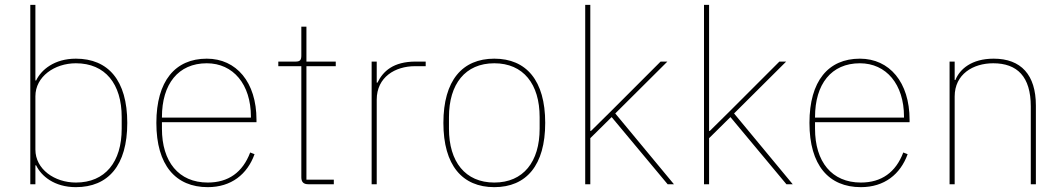

<svg xmlns="http://www.w3.org/2000/svg" viewBox="-20 -760 4388 792"><path d="M105 0H126V-78H129C150 -34 204 12 293 12C426 12 505 -77 505 -253C505 -429 426 -518 293 -518C204 -518 150 -472 129 -428H126V-740H105ZM293 -7C205 -7 126 -62 126 -143V-363C126 -444 205 -499 293 -499C414 -499 482 -414 482 -277V-229C482 -92 414 -7 293 -7Z M837 12C934 12 1000 -41 1030 -124L1012 -131C981 -49 922 -7 837 -7C717 -7 648 -93 648 -229V-256H1038V-266C1038 -421 955 -518 833 -518C703 -518 625 -426 625 -253C625 -78 705 12 837 12ZM833 -499C942 -499 1015 -412 1015 -279V-275H648V-277C648 -413 715 -499 833 -499Z M1357 0V-19H1244V-487H1365V-506H1244V-650H1223V-531C1223 -513 1218 -506 1200 -506H1128V-487H1223V-29C1223 -9 1232 0 1252 0Z M1534 0V-349C1534 -442 1610 -487 1692 -487H1736V-506H1695C1602 -506 1560 -466 1537 -419H1534V-506H1513V0Z M2019 12C2151 12 2229 -78 2229 -253C2229 -428 2151 -518 2019 -518C1887 -518 1809 -428 1809 -253C1809 -78 1887 12 2019 12ZM2019 -7C1899 -7 1832 -93 1832 -229V-277C1832 -413 1899 -499 2019 -499C2139 -499 2206 -413 2206 -277V-229C2206 -93 2139 -7 2019 -7Z M2394 0H2415V-190L2503 -277L2734 0H2760L2518 -292L2733 -506H2705L2498 -299L2418 -220H2415V-740H2394Z M2884 0H2905V-190L2993 -277L3224 0H3250L3008 -292L3223 -506H3195L2988 -299L2908 -220H2905V-740H2884Z M3531 12C3628 12 3694 -41 3724 -124L3706 -131C3675 -49 3616 -7 3531 -7C3411 -7 3342 -93 3342 -229V-256H3732V-266C3732 -421 3649 -518 3527 -518C3397 -518 3319 -426 3319 -253C3319 -78 3399 12 3531 12ZM3527 -499C3636 -499 3709 -412 3709 -279V-275H3342V-277C3342 -413 3409 -499 3527 -499Z M3918 0V-362C3918 -454 3994 -499 4077 -499C4176 -499 4232 -444 4232 -321V0H4253V-325C4253 -451 4192 -518 4079 -518C3988 -518 3939 -475 3921 -430H3918V-506H3897V0Z"/></svg>

Font: IBM Plex Sans Thai Looped Thin
Style: Regular
Weight: 100
Designer: Mike Abbink, Paul van der Laan, Pieter van Rosmalen, Ben Mitchell, Mark Frömberg
Foundry: Bold Monday
Version: Version 1.1